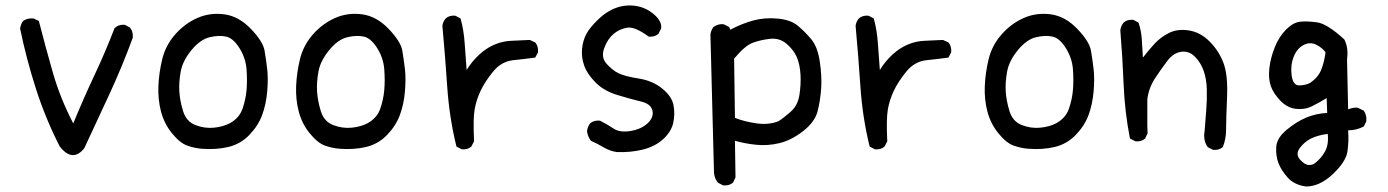

<svg xmlns="http://www.w3.org/2000/svg" viewBox="-20 -548 5040 697"><path d="M197 -16Q145 -118 110.5 -225.5Q76 -333 53 -444Q55 -460 64 -472Q80 -483 102 -481L121 -472Q145 -378 172 -284Q199 -190 246 -100Q282 -188 322 -273Q362 -358 396 -446Q411 -460 433 -458L452 -448Q464 -433 462 -411Q425 -310 379 -210Q333 -110 286 -10Q244 43 197 -16Z M713 -8Q686 -10 659.5 -19.5Q633 -29 604.5 -64Q576 -99 564.5 -143Q553 -187 555 -235.5Q557 -284 569 -333.5Q581 -383 615.5 -422.5Q650 -462 696 -482.5Q742 -503 794.5 -496Q847 -489 891 -443Q935 -397 940.5 -364Q946 -331 950 -297Q954 -263 950 -216Q946 -169 931.5 -130Q917 -91 885 -58Q853 -25 809 -14.5Q765 -4 713 -8ZM815 -101Q849 -120 860.5 -153.5Q872 -187 875 -221Q878 -255 875 -296Q872 -337 849.5 -373Q827 -409 801.5 -415Q776 -421 741.5 -413Q707 -405 675 -366Q643 -327 636 -288Q629 -249 631 -216Q633 -183 644.5 -145Q656 -107 689.5 -94Q723 -81 757 -84.5Q791 -88 815 -101Z M1213 -8Q1186 -10 1159.5 -19.5Q1133 -29 1104.5 -64Q1076 -99 1064.5 -143Q1053 -187 1055 -235.5Q1057 -284 1069 -333.5Q1081 -383 1115.5 -422.5Q1150 -462 1196 -482.5Q1242 -503 1294.5 -496Q1347 -489 1391 -443Q1435 -397 1440.5 -364Q1446 -331 1450 -297Q1454 -263 1450 -216Q1446 -169 1431.5 -130Q1417 -91 1385 -58Q1353 -25 1309 -14.5Q1265 -4 1213 -8ZM1315 -101Q1349 -120 1360.5 -153.5Q1372 -187 1375 -221Q1378 -255 1375 -296Q1372 -337 1349.5 -373Q1327 -409 1301.5 -415Q1276 -421 1241.5 -413Q1207 -405 1175 -366Q1143 -327 1136 -288Q1129 -249 1131 -216Q1133 -183 1144.5 -145Q1156 -107 1189.5 -94Q1223 -81 1257 -84.5Q1291 -88 1315 -101Z M1656 -6 1637 -16Q1611 -122 1603.5 -233.5Q1596 -345 1586 -454Q1588 -470 1598 -481Q1611 -493 1633 -491L1652 -481Q1664 -437 1667 -389Q1670 -341 1674 -294Q1693 -325 1719.5 -349.5Q1746 -374 1776 -386.5Q1806 -399 1838 -400Q1870 -401 1903 -403L1923 -394Q1935 -380 1933 -358L1923 -339Q1887 -334 1843.5 -329.5Q1800 -325 1770 -288Q1740 -251 1724.5 -218Q1709 -185 1703 -150.5Q1697 -116 1701 -35L1691 -16Q1678 -4 1656 -6Z M2219 4Q2193 0 2170.5 -13.5Q2148 -27 2125 -37Q2113 -53 2111 -72Q2113 -89 2123 -101Q2137 -112 2158 -110Q2184 -97 2207 -81.5Q2230 -66 2269 -72.5Q2308 -79 2331 -100.5Q2354 -122 2348.5 -146.5Q2343 -171 2307 -179.5Q2271 -188 2221.5 -203Q2172 -218 2141.5 -249Q2111 -280 2100.5 -310.5Q2090 -341 2093 -371Q2096 -401 2108.5 -424.5Q2121 -448 2151.5 -477.5Q2182 -507 2216.5 -519.5Q2251 -532 2288 -526.5Q2325 -521 2354.5 -495.5Q2384 -470 2380 -444L2370 -425Q2356 -413 2335 -415Q2285 -452 2257 -447.5Q2229 -443 2207.5 -425Q2186 -407 2173.5 -373.5Q2161 -340 2182 -316.5Q2203 -293 2225.5 -282Q2248 -271 2298.5 -263Q2349 -255 2384 -226.5Q2419 -198 2425 -166Q2431 -134 2424 -102Q2417 -70 2387.5 -43Q2358 -16 2313.5 -5Q2269 6 2219 4Z M2605 125 2586 115Q2574 100 2572 80L2559 -423Q2561 -438 2570 -450Q2586 -462 2607 -460L2627 -450L2631 -440Q2672 -462 2714 -473.5Q2756 -485 2803.5 -480.5Q2851 -476 2877 -454Q2903 -432 2925.5 -405Q2948 -378 2956 -324.5Q2964 -271 2961 -227Q2958 -183 2948 -144Q2938 -105 2895.5 -72Q2853 -39 2810 -28.5Q2767 -18 2724.5 -22.5Q2682 -27 2648 -37L2650 96L2641 115Q2627 127 2605 125ZM2806 -108Q2825 -120 2850.5 -142.5Q2876 -165 2882 -203Q2888 -241 2886 -277Q2884 -313 2873 -339.5Q2862 -366 2836 -388.5Q2810 -411 2775 -407Q2740 -403 2712 -392.5Q2684 -382 2645 -335L2648 -120Q2684 -106 2727.5 -100Q2771 -94 2806 -108Z M3156 -6 3137 -16Q3111 -122 3103.5 -233.5Q3096 -345 3086 -454Q3088 -470 3098 -481Q3111 -493 3133 -491L3152 -481Q3164 -437 3167 -389Q3170 -341 3174 -294Q3193 -325 3219.5 -349.5Q3246 -374 3276 -386.5Q3306 -399 3338 -400Q3370 -401 3403 -403L3423 -394Q3435 -380 3433 -358L3423 -339Q3387 -334 3343.5 -329.5Q3300 -325 3270 -288Q3240 -251 3224.5 -218Q3209 -185 3203 -150.5Q3197 -116 3201 -35L3191 -16Q3178 -4 3156 -6Z M3713 -8Q3686 -10 3659.5 -19.5Q3633 -29 3604.5 -64Q3576 -99 3564.5 -143Q3553 -187 3555 -235.5Q3557 -284 3569 -333.5Q3581 -383 3615.5 -422.5Q3650 -462 3696 -482.5Q3742 -503 3794.5 -496Q3847 -489 3891 -443Q3935 -397 3940.5 -364Q3946 -331 3950 -297Q3954 -263 3950 -216Q3946 -169 3931.5 -130Q3917 -91 3885 -58Q3853 -25 3809 -14.5Q3765 -4 3713 -8ZM3815 -101Q3849 -120 3860.5 -153.5Q3872 -187 3875 -221Q3878 -255 3875 -296Q3872 -337 3849.5 -373Q3827 -409 3801.5 -415Q3776 -421 3741.5 -413Q3707 -405 3675 -366Q3643 -327 3636 -288Q3629 -249 3631 -216Q3633 -183 3644.5 -145Q3656 -107 3689.5 -94Q3723 -81 3757 -84.5Q3791 -88 3815 -101Z M4384 -4 4364 -14Q4347 -39 4353 -72Q4356 -112 4359 -149.5Q4362 -187 4361 -224Q4360 -261 4349.5 -291Q4339 -321 4317.5 -342.5Q4296 -364 4268 -360Q4240 -356 4218.5 -328Q4197 -300 4173.5 -264.5Q4150 -229 4145 -187V-91L4146 -64L4137 -45Q4123 -33 4102 -35L4082 -45Q4063 -142 4059 -241.5Q4055 -341 4047 -438Q4049 -454 4059 -466Q4072 -478 4094 -476L4113 -466Q4123 -437 4125 -404.5Q4127 -372 4129 -339Q4150 -366 4171.5 -389.5Q4193 -413 4224 -428.5Q4255 -444 4296 -437.5Q4337 -431 4370 -398.5Q4403 -366 4420.5 -322Q4438 -278 4434.5 -196Q4431 -114 4431 -78.5Q4431 -43 4419 -14Q4405 -2 4384 -4Z M4721 129Q4678 123 4654.5 96.5Q4631 70 4621 44Q4611 18 4613 -14.5Q4615 -47 4650.5 -76.5Q4686 -106 4721.5 -121Q4757 -136 4798 -138L4796 -192Q4769 -175 4742 -162Q4715 -149 4683.5 -153Q4652 -157 4627 -183.5Q4602 -210 4593 -236.5Q4584 -263 4588 -300Q4592 -337 4607.5 -376Q4623 -415 4648.5 -440.5Q4674 -466 4698.5 -469Q4723 -472 4760.5 -467Q4798 -462 4860 -405Q4876 -374 4870 -333L4874 -151Q4894 -159 4909 -157L4931 -146Q4942 -130 4940 -108L4931 -89Q4905 -75 4874 -75Q4877 -35 4871.5 2Q4866 39 4818.5 84Q4771 129 4721 129ZM4755 43Q4776 27 4790 2Q4804 -23 4800 -62Q4763 -57 4739 -45Q4715 -33 4698.5 -10.5Q4682 12 4699.5 31.5Q4717 51 4732 51Q4747 51 4755 43ZM4736 -247Q4765 -267 4776 -294Q4787 -321 4792 -358Q4781 -374 4758.5 -385.5Q4736 -397 4712 -384.5Q4688 -372 4676 -341Q4664 -310 4669 -274Q4674 -238 4696 -238Q4718 -238 4736 -247Z"/></svg>

Font: Kosefont JP
Style: Regular
Weight: 400
Designer: Nozomi Seto 瀬戸のぞみ
Version: Version 3.00;June 19, 2020